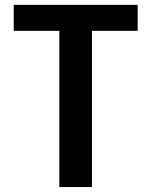

<svg xmlns="http://www.w3.org/2000/svg" viewBox="-20 -757 612 777"><path d="M537.1 -632.3H352.1V0H220.2V-632.3H35.6V-737.3H537.1Z"/></svg>

Font: Epilogue SemiBold
Style: Regular
Weight: 600
Designer: Tyler Finck
Foundry: Etcetera Type Co
Version: Version 2.112